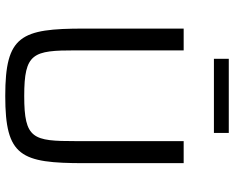

<svg xmlns="http://www.w3.org/2000/svg" viewBox="-102 -802 912 749"><g transform="rotate(90 354.5 -428.0)"><path d="M210 -864V-806H499V-864ZM355 8C591 8 617 -52 617 -300V-688H531V-267C531 -100 523 -66 355 -66C187 -66 177 -100 177 -267V-688H92V-300C92 -52 119 8 355 8Z"/></g></svg>

Font: Saira UNSAM
Style: Regular
Weight: 400
Designer: Hector Gatti with collaboration of the Omnibus-Type team
Foundry: Omnibus-Type
Version: Version 0.072;PS 000.072;hotconv 1.0.88;makeotf.lib2.5.64775